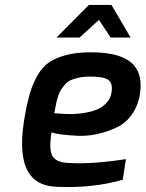

<svg xmlns="http://www.w3.org/2000/svg" viewBox="-20 -754 593 782"><path d="M210 -601 342 -734H434L512 -601H431L383 -673L304 -601ZM83 -292Q93 -346 104 -381Q115 -416 134 -449Q153 -482 180.5 -500.5Q208 -519 250 -530Q292 -541 350 -541Q397 -541 433.5 -534Q470 -527 499 -510Q528 -493 542 -462Q556 -431 552 -388Q547 -333 521 -293.5Q495 -254 457.5 -236Q420 -218 378 -208.5Q336 -199 296 -201Q256 -203 229 -206.5Q202 -210 190 -215Q178 -143 194.5 -117Q211 -91 265 -90Q358 -85 493 -106L480 -22Q359 13 213 7Q118 4 86.5 -70.5Q55 -145 83 -292ZM201 -293Q205 -293 213 -292Q221 -291 243.5 -290Q266 -289 287 -290Q308 -291 334 -296Q360 -301 379.5 -310Q399 -319 414.5 -336Q430 -353 434 -376Q441 -416 419.5 -429.5Q398 -443 342 -442Q319 -442 300 -437.5Q281 -433 268 -427.5Q255 -422 244.5 -409.5Q234 -397 228 -388Q222 -379 216.5 -361.5Q211 -344 209 -334Q207 -324 203 -303Q201 -297 201 -293Z"/></svg>

Font: Exo
Style: DemiBoldItalic
Weight: 600
Designer: Natanael Gama
Version: Version 1